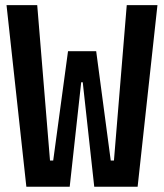

<svg xmlns="http://www.w3.org/2000/svg" viewBox="-20 -713 626 733"><path d="M80.6 0H246.1L290 -398.9H295.9L339.8 0H505.4L581.1 -693.4H463.9L415 -100.1H402.8L347.2 -517.6H239.7L183.1 -100.1H170.9L122.1 -693.4H4.9Z"/></svg>

Font: Cascadia Code PL SemiBold
Style: Regular
Weight: 600
Monospace: yes
Designer: Aaron Bell
Foundry: Saja Typeworks
Version: Version 2404.023